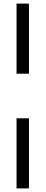

<svg xmlns="http://www.w3.org/2000/svg" viewBox="-20 -828 254 1068"><path d="M72 -418V-808H141V-418ZM72 220V-170H141V220Z"/></svg>

Font: Encode Sans Condensed Condensed
Style: Regular
Weight: 400
Width: 3
Designer: Multiple Designers
Foundry: Impallari Type
Version: Version 3.000; ttfautohint (v1.8.3) -l 8 -r 50 -G 200 -x 14 